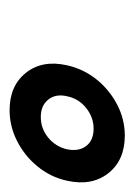

<svg xmlns="http://www.w3.org/2000/svg" viewBox="40 -880 280 400"><g transform="rotate(90 180.0 -680.0)"><path d="M180.5 -679.5Q185.5 -704 205 -719.5Q224.5 -735 248 -735Q272.5 -735 284.2 -719.5Q296 -704 291 -679.5Q285.5 -656 266.8 -640.5Q248 -625 223.5 -625Q200 -625 187.5 -640.5Q175 -656 180.5 -679.5ZM116 -679.5Q104.5 -628.5 131.5 -594.2Q158.5 -560 209.5 -560Q243.5 -560 274.2 -575.8Q305 -591.5 327 -618.5Q349 -645.5 356.5 -679.5Q368 -731 341 -765.5Q314 -800 262.5 -800Q228.5 -800 197.8 -784Q167 -768 145.2 -740.8Q123.5 -713.5 116 -679.5Z"/></g></svg>

Font: Besley
Style: Bold Italic
Weight: 700
Italic angle: -13°
Designer: Owen Earl
Foundry: indestructible type*
Version: Version 2.001